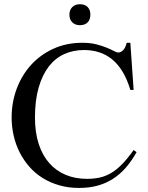

<svg xmlns="http://www.w3.org/2000/svg" viewBox="-20 -882 708 917"><path d="M632.3 -155.3Q607.9 -111.8 579.6 -79.8Q551.3 -47.9 517.6 -26.6Q483.9 -5.4 444.3 5.1Q404.8 15.6 357.9 15.6Q307.1 15.6 263.7 3.2Q220.2 -9.3 184.3 -31.5Q148.4 -53.7 120.8 -85Q93.3 -116.2 74.2 -153.6Q55.2 -190.9 45.4 -233.6Q35.6 -276.4 35.6 -321.3Q35.6 -393.6 59.8 -458.3Q84 -522.9 128.2 -571.8Q172.4 -620.6 234.9 -649.2Q297.4 -677.7 373.5 -677.7Q411.1 -677.7 439.7 -670.4Q468.3 -663.1 489 -654.5Q509.8 -646 523.4 -638.7Q537.1 -631.3 544.4 -631.3Q557.6 -631.3 568.6 -642.8Q579.6 -654.3 585 -677.7H602.5L618.2 -452.6H602.5Q587.4 -503.4 565.4 -539.6Q543.5 -575.7 515.4 -598.6Q487.3 -621.6 453.6 -632.3Q419.9 -643.1 381.3 -643.1Q330.1 -643.1 287.1 -623.8Q244.1 -604.5 213.1 -564.5Q182.1 -524.4 164.6 -463.9Q147 -403.3 147 -320.3Q147 -249.5 164.8 -194.8Q182.6 -140.1 215.3 -103Q248 -65.9 293.7 -46.9Q339.4 -27.8 395.5 -27.8Q428.2 -27.8 456.1 -33.9Q483.9 -40 510.3 -55.4Q536.6 -70.8 562.7 -97.4Q588.9 -124 618.2 -165.5ZM411.6 -812Q411.6 -788.1 398.4 -774.9Q385.3 -761.7 361.3 -761.7Q338.9 -761.7 325.2 -775.4Q311.5 -789.1 311.5 -812Q311.5 -834.5 325.2 -848.1Q338.9 -861.8 361.3 -861.8Q385.3 -861.8 398.4 -848.6Q411.6 -835.4 411.6 -812Z"/></svg>

Font: Doulos SIL Afr
Style: Regular
Weight: 400
Designer: Walt Agee, Victor Gaultney, Peter Martin, Debbi Hosken, Becca Hirsbrunner
Foundry: SIL International
Version: Version 5.000